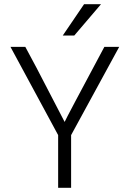

<svg xmlns="http://www.w3.org/2000/svg" viewBox="-20 -898 620 918"><path d="M335 -728H280L382 -878H463ZM320 0H258V-252L30 -674H101L154 -575L289 -315Q297 -334 479 -674H550L320 -252Z"/></svg>

Font: Hind Jalandhar Light
Style: Regular
Weight: 300
Designer: Namrata Goyal
Foundry: Indian Type Foundry
Version: Version 0.702;PS 1.0;hotconv 1.0.81;makeotf.lib2.5.63406